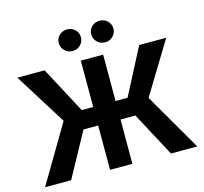

<svg xmlns="http://www.w3.org/2000/svg" viewBox="-129 -1090 1316 1236"><g transform="rotate(-15 529.0 -472.5)"><path d="M603.5 -727.5V0H454.6V-727.5ZM21.5 0 247.6 -381.8 31.7 -727.5H213.4L377.9 -418.9H683.6L843.8 -727.5H1023.9L814 -382.8L1036.1 0H860.4L702.6 -295.4H356.9L195.3 0ZM637.2 -800.8Q606.4 -800.8 584.7 -822Q563 -843.3 563 -873Q563 -903.3 584.7 -924.1Q606.4 -944.8 637.2 -944.8Q668 -944.8 689.5 -924.1Q710.9 -903.3 710.9 -873Q710.9 -843.3 689.5 -822Q668 -800.8 637.2 -800.8ZM420.9 -800.8Q389.6 -800.8 368.2 -822Q346.7 -843.3 346.7 -873Q346.7 -903.3 368.2 -924.1Q389.6 -944.8 420.9 -944.8Q451.7 -944.8 473.1 -924.1Q494.6 -903.3 494.6 -873Q494.6 -843.3 473.1 -822Q451.7 -800.8 420.9 -800.8Z"/></g></svg>

Font: Inter 17pt
Style: Bold
Weight: 700
Version: Version 4.001;git-66647c0bb